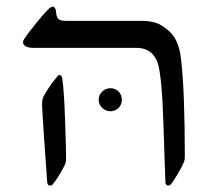

<svg xmlns="http://www.w3.org/2000/svg" viewBox="-20 -548 674 590"><path d="M398.9 -400.9H84Q67.9 -400.9 59.3 -405.5Q50.8 -410.2 50.8 -417.5Q50.8 -422.9 54.2 -427.7Q65.4 -445.3 91.6 -477.5Q117.7 -509.8 131.8 -522.5Q138.2 -527.8 141.1 -527.8Q148.9 -527.8 151.4 -517.1Q151.9 -514.2 152.6 -508.1Q153.3 -502 155 -496.8Q156.7 -491.7 160.2 -489.3Q164.1 -485.8 170.4 -484.9Q176.8 -483.9 185.5 -483.9H414.1Q435.5 -483.9 452.9 -479.7Q470.2 -475.6 489.3 -460.9Q511.2 -444.8 522 -422.1Q532.7 -399.4 536.1 -367.7Q547.9 -270 547.9 -69.3Q547.9 -62 547.4 -58.1Q546.9 -54.2 544.4 -48.3Q540 -37.1 525.4 -12.2Q510.7 12.7 504.4 19Q501 22.5 497.1 22.5Q493.2 22.5 490.7 19.5Q488.3 16.6 488.3 12.2L485.4 -70.3Q482.4 -171.4 479.5 -231.2Q476.6 -291 470.2 -330.1Q460 -400.9 398.9 -400.9ZM112.8 -249.5Q119.6 -263.2 131.8 -281.2Q144 -299.3 157.7 -314.9Q160.2 -317.4 162.6 -317.4Q169.9 -317.4 171.4 -306.2Q176.3 -276.9 179.7 -185.8Q183.1 -94.7 183.1 -58.6Q183.1 -49.8 178.7 -40Q161.1 -5.4 143.6 16.6Q141.1 20 138.7 21.2Q136.2 22.5 132.8 22.5Q129.9 22.5 127.7 19.8Q125.5 17.1 125 12.2Q109.4 -204.1 109.4 -225.6Q109.4 -242.7 112.8 -249.5ZM319.3 -206.1Q304.7 -206.1 293.9 -216.6Q283.2 -227.1 283.2 -241.2Q283.2 -255.9 293.9 -266.4Q304.7 -276.9 319.3 -276.9Q334.5 -276.9 344.5 -266.6Q354.5 -256.3 354.5 -241.2Q354.5 -226.6 344.2 -216.3Q334 -206.1 319.3 -206.1Z"/></svg>

Font: David Libre
Style: Regular
Weight: 400
Version: Version 1.000